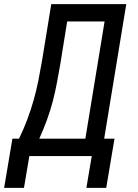

<svg xmlns="http://www.w3.org/2000/svg" viewBox="-49 -755 669 929"><path d="M465 154H369L395 0H93L67 154H-29L11 -84H43Q65 -129 82.5 -175.5Q100 -222 113.5 -269.5Q127 -317 136.5 -364.5Q146 -412 154 -459L199 -735H562L455 -84H505ZM141 -84H364L457 -651H276L243 -446Q235 -401 226.5 -355Q218 -309 206 -263.5Q194 -218 177.5 -173Q161 -128 141 -84Z"/></svg>

Font: Iosevka Medium Extended
Style: Italic
Weight: 500
Width: 7
Italic angle: -9°
Monospace: yes
Designer: Belleve Invis
Foundry: Belleve Invis
Version: Version 32.5.0; ttfautohint (v1.8.4)